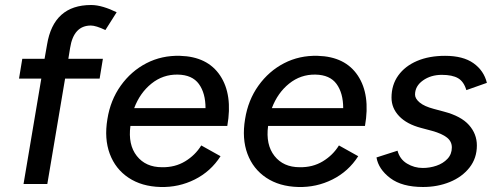

<svg xmlns="http://www.w3.org/2000/svg" viewBox="-20 -735 1982 767"><path d="M74 0 145 -421H56L69 -500H158L168 -557Q194 -715 344 -715Q367 -715 393.5 -707Q420 -699 446 -686L401 -615Q363 -633 343 -633Q274 -633 260 -543L253 -500H391L378 -421H240L169 0Z M621 12Q546 10 493.5 -25Q441 -60 418.5 -120.5Q396 -181 409 -259Q421 -335 462.5 -393Q504 -451 565 -482.5Q626 -514 699 -512Q809 -509 859.5 -433Q910 -357 888 -232H501Q491 -157 526.5 -112Q562 -67 627 -67Q679 -66 719.5 -90.5Q760 -115 784 -154L861 -111Q822 -50 758 -18Q694 14 621 12ZM516 -303H801Q801 -363 774.5 -399.5Q748 -436 690 -437Q631 -438 585 -401Q539 -364 516 -303Z M1171 12Q1096 10 1043.5 -25Q991 -60 968.5 -120.5Q946 -181 959 -259Q971 -335 1012.5 -393Q1054 -451 1115 -482.5Q1176 -514 1249 -512Q1359 -509 1409.5 -433Q1460 -357 1438 -232H1051Q1041 -157 1076.5 -112Q1112 -67 1177 -67Q1229 -66 1269.5 -90.5Q1310 -115 1334 -154L1411 -111Q1372 -50 1308 -18Q1244 14 1171 12ZM1066 -303H1351Q1351 -363 1324.5 -399.5Q1298 -436 1240 -437Q1181 -438 1135 -401Q1089 -364 1066 -303Z M1670 12Q1586 12 1539 -23.5Q1492 -59 1484 -106L1568 -133Q1577 -99 1606 -81.5Q1635 -64 1669 -64Q1697 -64 1723.5 -73Q1750 -82 1767.5 -100.5Q1785 -119 1785 -146Q1785 -170 1765.5 -185.5Q1746 -201 1707 -212L1662 -224Q1605 -239 1574.5 -271Q1544 -303 1544 -345Q1544 -396 1571 -433.5Q1598 -471 1646 -491.5Q1694 -512 1758 -512Q1830 -512 1871.5 -482.5Q1913 -453 1925 -404L1843 -375Q1833 -409 1810 -422.5Q1787 -436 1745 -436Q1701 -436 1669.5 -413.5Q1638 -391 1638 -357Q1638 -341 1656.5 -325.5Q1675 -310 1713 -300L1754 -289Q1822 -271 1853.5 -235.5Q1885 -200 1885 -154Q1885 -103 1855.5 -65.5Q1826 -28 1777 -8Q1728 12 1670 12Z"/></svg>

Font: Figtree Medium
Style: Italic
Weight: 500
Italic angle: -9.5°
Foundry: Erik Kennedy
Version: Version 2.001; ttfautohint (v1.8.4.7-5d5b);gftools[0.9.27]